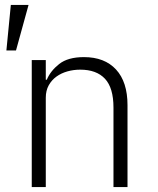

<svg xmlns="http://www.w3.org/2000/svg" viewBox="-20 -760 640 780"><path d="M109 -516H166V-436H170Q185 -472 220.5 -500Q256 -528 321 -528Q405 -528 451.5 -477.5Q498 -427 498 -333V0H441V-323Q441 -403 406.5 -440Q372 -477 306 -477Q279 -477 254 -470Q229 -463 209.5 -449Q190 -435 178 -413.5Q166 -392 166 -363V0H109ZM24 -740H96L45 -555H6Z"/></svg>

Font: IBM Plex Mono Light
Style: Regular
Weight: 300
Monospace: yes
Designer: Mike Abbink, Paul van der Laan, Pieter van Rosmalen
Foundry: Bold Monday
Version: Version 2.3